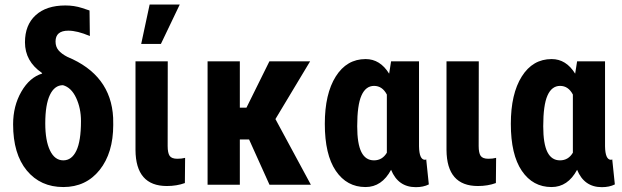

<svg xmlns="http://www.w3.org/2000/svg" viewBox="-20 -791 2665 822"><path d="M86.9 -609.9Q86.9 -684.1 132.6 -725.8Q178.2 -767.6 259.8 -767.6Q297.9 -767.6 331.1 -756.8L363.3 -746.1L364.7 -636.7Q311 -659.7 272.5 -659.7Q217.8 -659.7 217.8 -613.3Q217.8 -590.8 230.5 -575.7Q243.2 -560.5 268.6 -547.4Q455.1 -470.2 464.4 -287.1L464.8 -256.3Q464.8 -136.2 406.5 -63.2Q348.1 9.8 251 9.8Q153.3 9.8 94.7 -61Q36.1 -131.8 36.1 -258.8Q36.1 -337.4 71.5 -398.7Q106.9 -460 160.6 -476.1L159.2 -479Q86.9 -528.8 86.9 -609.9ZM173.8 -262.7Q173.8 -189 194.1 -146.7Q214.4 -104.5 251 -104.5Q287.1 -104.5 306.9 -145.8Q326.7 -187 326.7 -272.5Q326.7 -327.6 305.9 -372.1Q285.2 -416.5 249.5 -426.3Q213.4 -426.3 193.6 -384.5Q173.8 -342.8 173.8 -262.7Z M698.2 -528.3 697.8 -166Q697.8 -136.2 706.3 -123.8Q714.8 -111.3 739.3 -111.3Q758.3 -111.3 772.5 -115.2L771.5 -7.3Q736.8 5.4 694.3 5.4Q561 5.4 560.1 -148.9V-528.3ZM620.6 -771.5H749.5L668.9 -603H584.5Z M1046.4 -193.8H1006.8V0H868.7V-528.3H1006.8V-330.1H1035.2L1133.3 -528.3H1307.6L1159.2 -281.2L1311 0H1133.8Z M1773.9 -528.3V-164.6Q1774.9 -106.9 1799.3 -106.9Q1802.7 -106.9 1804.7 -108.9L1815.9 -1.5Q1792.5 10.3 1760.3 10.3Q1684.6 10.3 1654.3 -64Q1614.7 9.8 1544.9 9.8Q1464.8 9.8 1417.7 -59.6Q1370.6 -128.9 1370.6 -260.7Q1370.6 -389.2 1417.5 -463.6Q1464.4 -538.1 1545.4 -538.1Q1607.4 -538.1 1646 -475.6L1654.3 -528.3ZM1509.3 -250.5Q1509.3 -175.8 1527.1 -140.1Q1544.9 -104.5 1581.1 -104.5Q1616.7 -104.5 1636.2 -137.2V-386.2Q1616.7 -423.3 1581.5 -423.3Q1545.9 -423.3 1527.6 -382.3Q1509.3 -341.3 1509.3 -250.5Z M2029.8 -528.3 2029.3 -166Q2029.3 -136.2 2037.8 -123.8Q2046.4 -111.3 2070.8 -111.3Q2089.8 -111.3 2104 -115.2L2103 -7.3Q2068.4 5.4 2025.9 5.4Q1892.6 5.4 1891.6 -148.9V-528.3Z M2570.3 -528.3V-164.6Q2571.3 -106.9 2595.7 -106.9Q2599.1 -106.9 2601.1 -108.9L2612.3 -1.5Q2588.9 10.3 2556.6 10.3Q2481 10.3 2450.7 -64Q2411.1 9.8 2341.3 9.8Q2261.2 9.8 2214.1 -59.6Q2167 -128.9 2167 -260.7Q2167 -389.2 2213.9 -463.6Q2260.7 -538.1 2341.8 -538.1Q2403.8 -538.1 2442.4 -475.6L2450.7 -528.3ZM2305.7 -250.5Q2305.7 -175.8 2323.5 -140.1Q2341.3 -104.5 2377.4 -104.5Q2413.1 -104.5 2432.6 -137.2V-386.2Q2413.1 -423.3 2377.9 -423.3Q2342.3 -423.3 2324 -382.3Q2305.7 -341.3 2305.7 -250.5Z"/></svg>

Font: Roboto Condensed
Style: Bold
Weight: 700
Designer: Google
Version: Version 2.134; 2016